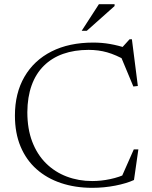

<svg xmlns="http://www.w3.org/2000/svg" viewBox="-20 -890 728 920"><path d="M422 -22.5Q464.5 -22.5 508.2 -31.8Q552 -41 589 -59L556.5 -28L621 -174H643L622 -27.5Q586 -11 532.2 -0.5Q478.5 10 422 10Q340.5 10 272.5 -12.8Q204.5 -35.5 155 -79.5Q105.5 -123.5 78.5 -188Q51.5 -252.5 51.5 -336Q51.5 -443.5 97.2 -522.2Q143 -601 227 -643.5Q311 -686 427 -686Q468.5 -686 507.2 -679.2Q546 -672.5 590.5 -658L562 -659L601 -702H612L640.5 -478L619 -475.5L552.5 -635L586.5 -598.5Q535 -627.5 493.5 -639.2Q452 -651 404.5 -651Q336.5 -651 282.2 -631.8Q228 -612.5 189.8 -574.5Q151.5 -536.5 131.5 -480.8Q111.5 -425 111 -352.5Q111 -272.5 134.5 -211Q158 -149.5 200.5 -107.5Q243 -65.5 299.8 -44Q356.5 -22.5 422 -22.5ZM371.5 -742.5 454 -870H529V-861L396 -742.5Z"/></svg>

Font: Newsreader 16pt Light
Style: Regular
Weight: 300
Designer: Hugues Gentile
Foundry: Production Type
Version: Version 1.003